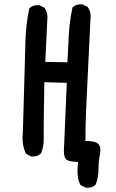

<svg xmlns="http://www.w3.org/2000/svg" viewBox="-20 -737 540 890"><path d="M375.5 131.8 356 122.1 353 120.6 351.6 117.7Q334 84.5 341.8 13.7Q335.4 13.2 329.6 12.9Q323.7 12.7 318.4 12Q313 11.2 308.1 10.5Q303.2 9.8 298.8 8.3Q282.7 4.4 278.6 -14.4Q274.4 -33.2 277.3 -64L289.6 -353L185.5 -356Q181.6 -129.4 182.6 -96.2Q183.6 -59.6 171.4 -28.8L170.4 -26.4L168.9 -24.9Q151.9 -9.3 126 -11.7H124L122.1 -12.7L102.5 -23.4L100.1 -25.4L98.6 -28.3Q80.1 -69.3 85.9 -122.6Q90.8 -293 93.8 -397.2Q96.7 -501.5 97.7 -540.5Q99.6 -620.1 115.2 -695.3L116.2 -698.7L118.7 -700.7Q135.3 -715.3 161.1 -712.9H163.1L164.6 -711.9L184.1 -702.1L186 -701.2L187.5 -698.7Q203.6 -676.3 199.2 -645.5L189.9 -450.2L292.5 -448.2Q295.9 -508.3 298.8 -570.3Q299.8 -592.8 302 -614.7Q304.2 -636.7 307.6 -657.7Q311 -678.7 315.4 -699.2L316.4 -702.6L318.8 -704.6Q335.4 -719.2 361.3 -716.8H363.3L364.7 -715.8L384.3 -706.1L386.2 -705.1L387.7 -702.6Q403.8 -680.2 399.4 -649.4Q390.6 -469.7 385.5 -362.5Q380.4 -255.4 378.9 -219.2Q376 -152.3 376 -83.5Q404.3 -84 422.9 -77.6Q451.7 -67.9 443.4 -22.9Q440.9 -11.2 439.5 0.5Q438 12.2 437.3 23.9Q436.5 35.6 436.5 46.9Q436.5 65.4 433.3 82.8Q430.2 100.1 424.3 116.7L423.3 119.1L421.4 120.6Q404.8 135.3 378.9 132.8H377Z"/></svg>

Font: NaikaiFont
Style: Bold
Weight: 700
Version: Version 1.89